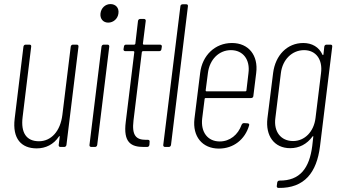

<svg xmlns="http://www.w3.org/2000/svg" viewBox="-20 -721 1665 942"><path d="M327 -492 286 -157C276 -77 231 -28 171 -28C111 -28 81 -68 91 -147L133 -492C134 -498 131 -502 125 -502H106C100 -502 96 -498 95 -492L52 -139C40 -40 85 7 160 7C204 7 243 -12 269 -51C271 -55 273 -54 273 -50L268 -10C267 -4 271 0 276 0H295C301 0 305 -4 306 -10L365 -492C366 -498 362 -502 357 -502H338C332 -502 328 -498 327 -492Z M511 -610C536 -610 558 -629 561 -655C565 -682 548 -701 522 -701C497 -701 476 -682 473 -655C470 -629 486 -610 511 -610ZM428 0H446C452 0 456 -4 457 -10L516 -492C517 -498 513 -502 508 -502H489C483 -502 479 -498 478 -492L419 -10C418 -4 422 0 428 0Z M772 -480 774 -492C775 -498 771 -502 765 -502H685C683 -502 681 -504 681 -506L695 -618C696 -624 692 -628 687 -628H668C662 -628 658 -624 657 -618L644 -506C643 -504 641 -502 639 -502H598C593 -502 588 -498 588 -492L586 -480C585 -474 589 -470 595 -470H635C637 -470 639 -468 639 -466L597 -123C584 -22 623 0 685 0H702C708 0 712 -4 713 -10L714 -25C715 -31 712 -35 706 -35H696C648 -35 626 -56 635 -130L676 -466C677 -468 679 -470 681 -470H761C767 -470 772 -474 772 -480Z M790 0H808C814 0 818 -4 819 -10L902 -690C903 -696 900 -700 894 -700H876C870 -700 865 -696 865 -690L781 -10C780 -4 784 0 790 0Z M1223 -250 1237 -363C1248 -449 1200 -510 1118 -510C1035 -510 972 -449 962 -363L934 -138C924 -52 972 8 1054 8C1126 8 1182 -37 1202 -105C1205 -112 1200 -116 1194 -116L1177 -117C1171 -117 1168 -114 1165 -108C1148 -60 1108 -27 1058 -27C999 -27 964 -73 972 -140L984 -236C984 -238 986 -240 988 -240H1212C1218 -240 1223 -244 1223 -250ZM1113 -475C1172 -475 1208 -429 1199 -362L1189 -277C1189 -275 1186 -273 1185 -273H992C991 -273 989 -275 989 -277L1000 -362C1008 -429 1054 -475 1113 -475Z M1571 -492 1567 -454C1566 -450 1563 -450 1562 -453C1545 -490 1511 -510 1468 -510C1389 -510 1331 -450 1320 -363L1292 -140C1282 -55 1325 6 1404 6C1448 6 1486 -14 1513 -51C1515 -54 1518 -54 1517 -50L1512 -5C1498 104 1452 166 1351 165C1345 165 1341 169 1340 175L1338 191C1337 197 1340 201 1347 201C1474 203 1534 125 1550 -3L1610 -492C1611 -498 1608 -502 1602 -502H1582C1576 -502 1572 -498 1571 -492ZM1418 -29C1358 -29 1322 -75 1331 -142L1358 -362C1366 -429 1413 -475 1472 -475C1530 -475 1564 -429 1555 -362L1528 -142C1520 -75 1475 -29 1418 -29Z"/></svg>

Font: Barlow Condensed ExtraLight
Style: Italic
Weight: 275
Width: 3
Italic angle: -7°
Designer: Jeremy Tribby
Foundry: Tribby Type
Version: Version 1.422;hotconv 1.0.109;makeotfexe 2.5.65596